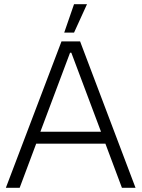

<svg xmlns="http://www.w3.org/2000/svg" viewBox="-20 -898 677 918"><path d="M396 -878H334L287 -742H334ZM8 0H74L153 -211H484L563 0H628L363 -700H274ZM173 -268 315 -646H321L463 -268Z"/></svg>

Font: Fixel Display Light
Style: Regular
Weight: 300
Designer: AlfaBravo + MacPaw
Foundry: Kyrylo Tkachov, Marchela Mozhyna, Serhii Makarenko, Maria Weinstein, Zakhar Kryvoshyya
Version: Version 1.211